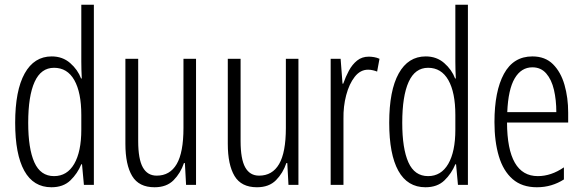

<svg xmlns="http://www.w3.org/2000/svg" viewBox="-20 -780 2460 810"><path d="M197 10Q121 10 82.5 -59.5Q44 -129 44 -262Q44 -398 84 -470Q124 -542 198 -542Q244 -542 276 -514Q308 -486 322 -449H325Q324 -469 323.5 -486Q323 -503 323 -520V-760H376V0H334L326 -87H323Q307 -48 277 -19Q247 10 197 10ZM208 -37Q263 -37 293 -88.5Q323 -140 323 -233V-295Q323 -390 293.5 -442Q264 -494 208 -494Q153 -494 126 -434.5Q99 -375 99 -262Q99 -153 125 -95Q151 -37 208 -37Z M807 -532V0H765L760 -92H756Q742 -50 712.5 -20Q683 10 632 10Q566 10 537.5 -37.5Q509 -85 509 -173V-532H563V-185Q563 -109 582.5 -74Q602 -39 641 -39Q697 -39 725.5 -88Q754 -137 754 -240V-532Z M1239 -532V0H1197L1192 -92H1188Q1174 -50 1144.5 -20Q1115 10 1064 10Q998 10 969.5 -37.5Q941 -85 941 -173V-532H995V-185Q995 -109 1014.5 -74Q1034 -39 1073 -39Q1129 -39 1157.5 -88Q1186 -137 1186 -240V-532Z M1536 -541Q1546 -541 1558 -539Q1570 -537 1581 -532L1571 -478Q1564 -481 1553.5 -483.5Q1543 -486 1533 -486Q1500 -486 1476.5 -456Q1453 -426 1440.5 -378.5Q1428 -331 1429 -279V0H1375V-532H1417L1425 -427H1428Q1438 -456 1452 -482Q1466 -508 1486.5 -524.5Q1507 -541 1536 -541Z M1775 10Q1699 10 1660.5 -59.5Q1622 -129 1622 -262Q1622 -398 1662 -470Q1702 -542 1776 -542Q1822 -542 1854 -514Q1886 -486 1900 -449H1903Q1902 -469 1901.5 -486Q1901 -503 1901 -520V-760H1954V0H1912L1904 -87H1901Q1885 -48 1855 -19Q1825 10 1775 10ZM1786 -37Q1841 -37 1871 -88.5Q1901 -140 1901 -233V-295Q1901 -390 1871.5 -442Q1842 -494 1786 -494Q1731 -494 1704 -434.5Q1677 -375 1677 -262Q1677 -153 1703 -95Q1729 -37 1786 -37Z M2226 -542Q2280 -542 2313 -509Q2346 -476 2361.5 -422Q2377 -368 2377 -305V-263H2119Q2120 -37 2249 -37Q2305 -37 2359 -74V-23Q2334 -7 2305.5 1.5Q2277 10 2245 10Q2182 10 2142.5 -24.5Q2103 -59 2084.5 -121Q2066 -183 2066 -265Q2066 -395 2106 -468.5Q2146 -542 2226 -542ZM2226 -496Q2179 -496 2151.5 -449.5Q2124 -403 2120 -307H2327Q2327 -358 2317 -401Q2307 -444 2284.5 -470Q2262 -496 2226 -496Z"/></svg>

Font: Noto Sans Sinhala ExtraCondensed Light
Style: Regular
Weight: 300
Width: 2
Designer: Jelle Bosma - Monotype Design Team
Foundry: Monotype Imaging Inc.
Version: Version 2.006; ttfautohint (v1.8.4.7-5d5b)